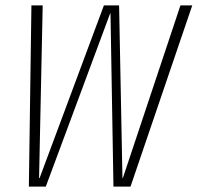

<svg xmlns="http://www.w3.org/2000/svg" viewBox="-20 -695 736 715"><path d="M87.5 0H150.5L390 -644.5H391.5L402.5 0H466L696 -675H652L437.5 -32H436L423.5 -675H367L127.5 -32H125.5L139 -675H97Z"/></svg>

Font: Anybody SemiCondensed ExtraLight
Style: Italic
Weight: 250
Width: 4
Italic angle: -10°
Version: Version 1.113;gftools[0.9.25]